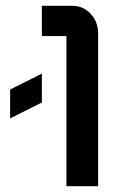

<svg xmlns="http://www.w3.org/2000/svg" viewBox="-20 -645 400 665"><path d="M210 0V-520H125V-625H230Q267.6 -625 293.5 -597.7Q319.8 -569.8 319.8 -529.8V0ZM15.1 -335 125 -390.1V-290L15.1 -234.9Z"/></svg>

Font: Horta
Style: Regular
Weight: 600
Width: 3
Version: Version 0.11